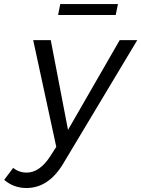

<svg xmlns="http://www.w3.org/2000/svg" viewBox="-110 -723 692 940"><path d="M476 -526.5H562L199.5 78Q128 197.5 19.5 197.5Q-43 197.5 -89.5 157.5L-45.5 99Q-17 122 20.5 122Q83.5 122 135 43.5L165.5 -4L52.5 -526.5H138.5L223 -87ZM174.5 -649.5 185 -703H467.5L456.5 -649.5Z"/></svg>

Font: Argentum Sans Light
Style: Italic
Weight: 300
Italic angle: -11.3°
Designer: Julieta Ulanovsky (font), Owen Earl (portions from Jones font), Cristiano Sobral (main changes and remaster)
Foundry: Julieta Ulanovsky (font), Owen Earl (portions from Jones font), Cristiano Sobral (main changes and remaster)
Version: Version 3.127